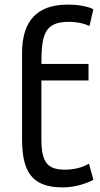

<svg xmlns="http://www.w3.org/2000/svg" viewBox="-20 -800 434 835"><path d="M160 -522H365V-450H160V-191C160 -117 177 -83 211 -70C226 -64 244 -62 265 -62C316 -63 346 -77 367 -88L386 -18C363 -5 310 15 253 15C116 15 76 -56 76 -196V-570C76 -708 140 -780 275 -780C332 -780 371 -768 386 -760L369 -687C350 -696 320 -705 279 -705C174 -705 160 -650 160 -522Z"/></svg>

Font: Repo Regular
Style: Regular
Weight: 400
Designer: Stefan Peev
Foundry: Context Ltd
Version: Version 1.502